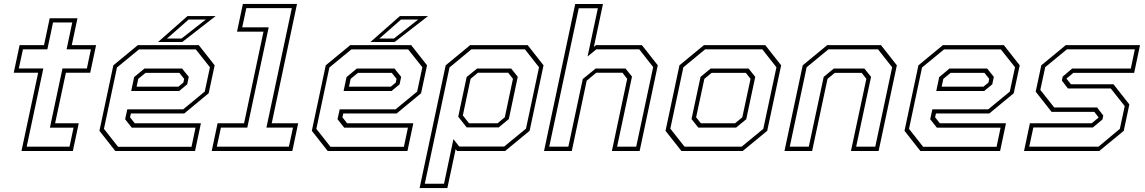

<svg xmlns="http://www.w3.org/2000/svg" viewBox="-20 -770 5840 979"><path d="M89.5 0 174.5 -399H50L80 -540H204.5L233.5 -677H375L346 -540H470L440 -399H316L261 -141.5H381.5L351.5 0ZM116 -22H334.5L355 -119H234.5L298.5 -421H423L443.5 -518.5H319.5L348.5 -655.5H250.5L221.5 -518.5H97L76 -421H201Z M993.5 -540 1074.5 -437 1044 -294.5 919.5 -191.5H647.5L643 -172L667 -141.5H1004.5L974.5 0H568L487 -103L558 -437L683 -540ZM908.5 -420.5 942.5 -378 934.5 -340 893.5 -306H649L664 -377L716.5 -420.5ZM978.5 -518H688.5L576.5 -426L510 -113L582 -21.5H956.5L977 -119H652L618 -162L629 -212.5H914L1024 -303L1050.5 -427ZM894.5 -398.5H722L685 -368L676.5 -328H889.5L915 -349L919 -368ZM786 -556 936 -688H1079.5L909.5 -556ZM831.5 -573.5H905.5L1029.5 -670.5H942Z M1059.5 0 1089.5 -141.5H1224.5L1323.5 -608.5H1188.5L1218.5 -750H1494.5L1365.5 -141.5H1500.5L1470.5 0ZM1085.5 -22H1453L1474 -119.5H1338.5L1468 -728.5H1236L1215 -630.5H1350L1241 -119.5H1106.5Z M2076.5 -540 2157.5 -437 2127 -294.5 2002.5 -191.5H1730.5L1726 -172L1750 -141.5H2087.5L2057.5 0H1651L1570 -103L1641 -437L1766 -540ZM1991.5 -420.5 2025.5 -378 2017.5 -340 1976.5 -306H1732L1747 -377L1799.5 -420.5ZM2061.5 -518H1771.5L1659.5 -426L1593 -113L1665 -21.5H2039.5L2060 -119H1735L1701 -162L1712 -212.5H1997L2107 -303L2133.5 -427ZM1977.5 -398.5H1805L1768 -368L1759.5 -328H1972.5L1998 -349L2002 -368ZM1869 -556 2019 -688H2162.5L1992.5 -556ZM1914.5 -573.5H1988.5L2112.5 -670.5H2025Z M2119.5 189 2252.5 -437 2377.5 -540H2670.5L2751.5 -437L2680.5 -103L2555.5 0H2310.5L2303.5 -10L2261 189ZM2146 167H2244L2292 -60.5L2321.5 -23H2551L2662 -114L2728.5 -427L2656.5 -518.5H2383.5L2272 -426ZM2371.5 -141.5H2517L2554 -172L2595.5 -368L2571.5 -399H2416.5L2379.5 -368L2340 -181.5ZM2359.5 -120.5 2316.5 -175 2359.5 -377.5 2412.5 -420.5H2586.5L2620 -378.5L2574.5 -163L2523 -120.5Z M2754 0 2913 -749.5H3054.5L3008 -530.5L3019.5 -540H3253L3334 -437L3241.5 0H3100L3178 -368L3154 -399H3020L2971.5 -358.5L2895.5 0ZM2780.5 -22H2878L2951.5 -367L3017 -420.5H3169.5L3202.5 -379.5L3126.5 -22H3224L3310.5 -428L3239.5 -518.5H3020.5L2976 -482L3028.5 -728H2931Z M3454.5 0 3373.5 -103 3444.5 -437 3569.5 -540H3882L3963 -437L3892 -103L3767 0ZM3470.5 -22H3761.5L3872 -113L3939 -427L3867 -518.5H3575.5L3464.5 -427L3398 -114ZM3540.5 -119.5 3506 -163 3552 -378 3603.5 -420.5H3797L3831 -378L3785 -162L3733.5 -119.5ZM3553.5 -141.5H3728L3765 -172L3807 -368L3783 -398.5H3608.5L3571.5 -368L3529.5 -172Z M3980 0 4073 -437 4198 -540H4472L4553 -437L4460 0H4319L4397.5 -368L4373.5 -398.5H4236.5L4199.5 -368L4121 0ZM4007 -22H4104L4180 -378L4231.5 -420.5H4387.5L4421.5 -378L4345.5 -22H4443L4529 -427L4457 -518.5H4204L4093 -427Z M5098.5 -540 5179.5 -437 5149 -294.5 5024.5 -191.5H4752.5L4748 -172L4772 -141.5H5109.5L5079.5 0H4673L4592 -103L4663 -437L4788 -540ZM5013.5 -420.5 5047.5 -378 5039.5 -340 4998.5 -306H4754L4769 -377L4821.5 -420.5ZM5083.5 -518H4793.5L4681.5 -426L4615 -113L4687 -21.5H5061.5L5082 -119H4757L4723 -162L4734 -212.5H5019L5129 -303L5155.5 -427ZM4999.5 -398.5H4827L4790 -368L4781.5 -328H4994.5L5020 -349L5024 -368Z M5201.5 0 5231.5 -141.5H5546.5L5583.5 -172L5583 -169.5L5560 -199.5H5342L5261 -302.5L5289.5 -437L5414.5 -540H5793L5763 -398.5H5453L5416 -368L5416.5 -371L5440.5 -340.5H5657.5L5738.5 -237.5L5710 -103L5585 0ZM5228 -22H5581L5690 -113L5715 -229L5643.5 -319H5425L5394.5 -359L5398.5 -379.5L5447 -420.5H5746L5766.5 -518.5H5420L5309.5 -427.5L5284.5 -311.5L5355.5 -222H5574L5605.5 -181L5601.5 -161L5552.5 -120H5249Z"/></svg>

Font: Tourney ExtraLight
Style: Italic
Weight: 250
Italic angle: -12°
Version: Version 1.015